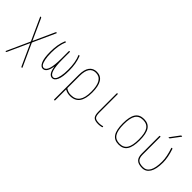

<svg xmlns="http://www.w3.org/2000/svg" viewBox="68 -1697 2864 2864"><g transform="rotate(45 1500.0 -265.0)"><path d="M80.1 219.7Q76.2 219.7 74.2 216.8Q72.3 213.9 74.2 210L236.3 -148.4Q237.3 -152.3 236.3 -157.2L76.2 -509.8Q74.2 -513.7 76.2 -516.6Q78.1 -519.5 82 -519.5Q92.8 -519.5 97.7 -509.8L248 -177.7Q248 -176.8 249 -176.8Q250 -176.8 250 -177.7L400.4 -509.8Q405.3 -519.5 416 -519.5Q418.9 -519.5 420.9 -516.6Q422.9 -513.7 421.9 -509.8L261.7 -157.2Q259.8 -152.3 261.7 -148.4L424.8 210Q425.8 213.9 423.3 216.8Q420.9 219.7 418 219.7Q408.2 219.7 403.3 210L250 -127.9Q250 -128.9 249 -128.9Q248 -128.9 248 -127.9L94.7 210Q89.8 219.7 80.1 219.7Z M650.4 9.8Q606.4 9.8 578.1 -52.7Q549.8 -115.2 549.8 -250Q549.8 -400.4 593.8 -508.8Q599.6 -519.5 609.4 -519.5Q619.1 -519.5 615.2 -509.8Q570.3 -404.3 570.3 -250Q570.3 -166 582.5 -109.9Q594.7 -53.7 611.8 -31.7Q628.9 -9.8 650.4 -9.8Q740.2 -9.8 740.2 -294.9V-450.2Q740.2 -460 750 -460Q759.8 -460 759.8 -450.2V-294.9Q759.8 -9.8 849.6 -9.8Q871.1 -9.8 888.2 -31.7Q905.3 -53.7 917.5 -109.9Q929.7 -166 929.7 -250Q929.7 -405.3 884.8 -509.8Q880.9 -519.5 890.6 -519.5Q899.4 -519.5 906.2 -508.8Q950.2 -399.4 950.2 -250Q950.2 -115.2 921.9 -52.7Q893.6 9.8 849.6 9.8Q772.5 9.8 751 -135.7Q751 -136.7 750 -136.7Q749 -136.7 749 -135.7Q727.5 9.8 650.4 9.8Z M1115.2 -304.7V-49.8Q1115.2 -44.9 1119.1 -42Q1163.1 -9.8 1224.6 -9.8Q1316.4 -9.8 1360.8 -70.8Q1405.3 -131.8 1405.3 -259.8Q1405.3 -509.8 1254.9 -509.8Q1115.2 -509.8 1115.2 -304.7ZM1094.7 210V-304.7Q1094.7 -418 1136.7 -474.1Q1178.7 -530.3 1254.9 -530.3Q1424.8 -530.3 1424.8 -260.3Q1424.8 9.8 1224.6 9.8Q1165 9.8 1119.1 -17.6Q1115.2 -19.5 1115.2 -15.6V209Q1115.2 219.7 1105 219.7Q1094.7 219.7 1094.7 210Z M1820.3 9.8Q1745.1 9.8 1717.8 -20Q1690.4 -49.8 1690.4 -129.9V-509.8Q1690.4 -519.5 1700.2 -519.5Q1710 -519.5 1710 -509.8V-129.9Q1710 -57.6 1731.9 -33.7Q1753.9 -9.8 1820.3 -9.8Q1855.5 -9.8 1889.6 -19.5Q1893.6 -20.5 1897 -18.6Q1900.4 -16.6 1900.4 -12.7Q1900.4 -2.9 1890.6 0Q1854.5 9.8 1820.3 9.8Z M2372.1 -450.2Q2334 -509.8 2250 -509.8Q2166 -509.8 2127.9 -450.2Q2089.8 -390.6 2089.8 -259.8Q2089.8 -128.9 2127.9 -69.3Q2166 -9.8 2250 -9.8Q2334 -9.8 2372.1 -69.3Q2410.2 -128.9 2410.2 -259.8Q2410.2 -390.6 2372.1 -450.2ZM2386.2 -55.2Q2342.8 9.8 2250 9.8Q2157.2 9.8 2113.8 -55.2Q2070.3 -120.1 2070.3 -260.3Q2070.3 -400.4 2113.8 -465.3Q2157.2 -530.3 2250 -530.3Q2342.8 -530.3 2386.2 -465.3Q2429.7 -400.4 2429.7 -260.3Q2429.7 -120.1 2386.2 -55.2Z M2745.1 9.8Q2665 9.8 2627.4 -25.9Q2589.8 -61.5 2589.8 -139.6V-509.8Q2589.8 -519.5 2600.1 -519.5Q2610.4 -519.5 2610.4 -509.8V-139.6Q2610.4 -69.3 2641.1 -39.6Q2671.9 -9.8 2745.1 -9.8Q2889.6 -9.8 2889.6 -269.5Q2889.6 -372.1 2842.8 -509.8Q2841.8 -513.7 2844.2 -516.6Q2846.7 -519.5 2850.6 -519.5Q2860.4 -519.5 2864.3 -510.7Q2910.2 -376 2910.2 -269.5Q2910.2 -128.9 2866.7 -59.6Q2823.2 9.8 2745.1 9.8ZM2709 -589.8Q2705.1 -589.8 2703.6 -593.3Q2702.1 -596.7 2704.1 -599.6L2808.6 -740.2Q2816.4 -750 2829.1 -750Q2833 -750 2834.5 -746.6Q2835.9 -743.2 2834 -740.2L2728.5 -599.6Q2720.7 -589.8 2709 -589.8Z"/></g></svg>

Font: Rounded-X Mgen+ 1mn thin
Style: Regular
Weight: 100
Designer: [Source Han Sans]
Ryoko NISHIZUKA  (kana & ideographs); Paul D. Hunt (Latin, Greek & Cyrillic); Wenlong ZHANG  (bopomofo
Version: Version 1.059.20150602